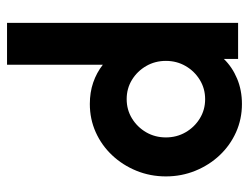

<svg xmlns="http://www.w3.org/2000/svg" viewBox="-102 -605 718 554"><g transform="rotate(-90 257.0 -328.0)"><path d="M234 11.1Q190.5 11.1 152.5 -5.9Q114.6 -22.9 86.1 -53.1Q57.6 -83.3 41.3 -123.3Q25 -163.2 25 -208.3Q25 -253.5 41.3 -293.4Q57.6 -333.3 86.1 -363.5Q114.6 -393.8 152.5 -410.8Q190.5 -427.8 234 -427.8Q267.4 -427.8 295.8 -418.1Q324.3 -408.3 347.2 -390.3V-666.7H468.1V0H363.9V-41Q340.3 -16.7 306.9 -2.8Q273.6 11.1 234 11.1ZM247.8 -95.1Q278.5 -95.1 303.6 -110.5Q328.7 -125.9 343.5 -151.5Q358.3 -177.1 358.3 -208.3Q358.3 -239.6 343.5 -265.2Q328.7 -290.8 303.7 -306.2Q278.7 -321.5 248 -321.5Q217.4 -321.5 192.3 -306.2Q167.2 -290.8 152.3 -265.2Q137.5 -239.6 137.5 -208.3Q137.5 -177.1 152.3 -151.5Q167.1 -125.9 192.1 -110.5Q217.1 -95.1 247.8 -95.1Z"/></g></svg>

Font: Afacad Flux
Style: Regular
Weight: 400
Designer: Kristian Moeller
Foundry: Dicotype
Version: Version 1.100